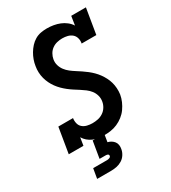

<svg xmlns="http://www.w3.org/2000/svg" viewBox="-228 -856 1056 1189"><g transform="rotate(-30 300.0 -261.5)"><path d="M281 8Q260 8 240 5Q220 2 202 -6Q184 -14 169.5 -26.5Q155 -39 145 -56L136 0H31L61 -181H166Q163 -162 167.5 -143.5Q172 -125 185.5 -113.5Q199 -102 217.5 -97.5Q236 -93 255 -93Q275 -93 294.5 -97Q314 -101 331.5 -112.5Q349 -124 360 -142Q371 -160 374 -179Q378 -201 372 -222Q366 -243 353.5 -259Q341 -275 324.5 -287.5Q308 -300 290.5 -311Q273 -322 256 -333Q239 -344 222.5 -357Q206 -370 191.5 -384.5Q177 -399 165 -415.5Q153 -432 144 -450.5Q135 -469 129.5 -489.5Q124 -510 123 -532Q122 -554 126 -576Q129 -597 136.5 -618Q144 -639 155.5 -658.5Q167 -678 182.5 -695Q198 -712 217.5 -723.5Q237 -735 259 -739Q281 -743 302 -743Q326 -743 349.5 -739Q373 -735 394 -726.5Q415 -718 433 -704Q451 -690 463 -671L473 -735H578L548 -554H443Q447 -573 442 -591.5Q437 -610 423.5 -621.5Q410 -633 392 -637.5Q374 -642 354 -642Q336 -642 317 -637.5Q298 -633 282 -621.5Q266 -610 256 -592.5Q246 -575 243 -557Q239 -535 245 -514.5Q251 -494 263.5 -477.5Q276 -461 292 -448.5Q308 -436 325.5 -425Q343 -414 360 -402.5Q377 -391 393 -378.5Q409 -366 423.5 -351.5Q438 -337 450 -320.5Q462 -304 471.5 -285.5Q481 -267 486.5 -247.5Q492 -228 493.5 -206Q495 -184 492 -162Q488 -138 478 -115Q468 -92 453.5 -71.5Q439 -51 418.5 -35Q398 -19 375 -9Q352 1 328 4.5Q304 8 281 8ZM107 220 119 150H219Q227 150 236 146.5Q245 143 246 135Q246 135 246 135Q246 135 246 135Q247 131 245 127.5Q243 124 239.5 122.5Q236 121 232 120.5Q228 120 224 120H182L202 0H285L276 55Q289 58 300.5 65Q312 72 320 82.5Q328 93 330 107Q332 121 329 135Q326 154 314.5 172Q303 190 285 201Q267 212 247 216Q227 220 207 220Z"/></g></svg>

Font: Iosevka Etoile Oblique
Style: Bold
Weight: 700
Italic angle: -9°
Designer: Belleve Invis
Foundry: Belleve Invis
Version: Version 15.5.2; ttfautohint (v1.8.4)